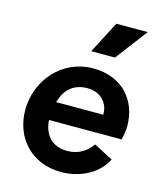

<svg xmlns="http://www.w3.org/2000/svg" viewBox="-121 -903 855 1005"><g transform="rotate(15 306.5 -400.5)"><path d="M423 -640 554 -813H384L294 -640ZM304 12C414 12 506 -42 544 -120L440 -174C413 -133 367 -103 307 -103C254 -103 212 -125 191 -168C181 -187 175 -210 174 -235H567C574 -260 578 -286 578 -310C578 -447 488 -556 328 -556C164 -556 40 -419 40 -254C40 -104 144 12 304 12ZM186 -335C187 -339 188 -343 190 -348C210 -409 254 -448 327 -448C383 -448 422 -418 437 -371C440 -360 441 -348 441 -335Z"/></g></svg>

Font: Plus Jakarta Sans
Style: Bold Italic
Weight: 700
Italic angle: -8°
Designer: Gumpita Rahayu
Foundry: Tokotype
Version: Version 2.071;gftools[0.9.30]